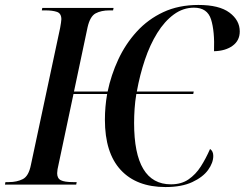

<svg xmlns="http://www.w3.org/2000/svg" viewBox="-42 -746 989 776"><path d="M627 10Q510 10 446 -59Q382 -128 382 -262Q382 -314 391 -366H255L195 -83Q192 -71 190.5 -61.5Q189 -52 189 -46Q189 -25 204 -17.5Q219 -10 253 -10H268L266 0H-22L-20 -10H-6Q26 -10 50 -22Q74 -34 83 -80L201 -633Q203 -645 204.5 -654Q206 -663 206 -668Q206 -692 188 -698Q170 -704 142 -704H127L129 -714H417L415 -704H400Q367 -704 344.5 -692Q322 -680 312 -636L257 -376H393Q407 -443 436 -505.5Q465 -568 510.5 -618Q556 -668 618 -697Q680 -726 760 -726Q844 -726 885.5 -695Q927 -664 927 -619Q927 -582 898 -561Q869 -540 823 -539Q826 -620 811 -667.5Q796 -715 742 -715Q698 -715 660.5 -687.5Q623 -660 593.5 -612.5Q564 -565 543.5 -504Q523 -443 511 -376H741L739 -366H509Q504 -336 502 -306.5Q500 -277 500 -249Q500 -1 649 -1Q691 -1 720 -21Q749 -41 769.5 -73Q790 -105 807 -144Q820 -135 820 -116Q820 -88 799 -59Q778 -30 735 -10Q692 10 627 10Z"/></svg>

Font: Noto Serif Display SemiCondensed Medium
Style: Italic
Weight: 500
Width: 4
Italic angle: -12°
Designer: Monotype Design Team
Foundry: Monotype Imaging Inc.
Version: Version 2.009